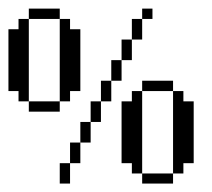

<svg xmlns="http://www.w3.org/2000/svg" viewBox="-20 -435 503 455"><path d="M316.9 0V-23.9H390.1V0ZM121.6 0V-48.3H146V0ZM146 -48.3V-97.2H170.4V-48.3ZM170.4 -97.2V-146H194.8V-97.2ZM48.3 -170.4V-194.8H121.6V-170.4ZM194.8 -146V-194.8H219.2V-146ZM292.5 -23.9V-48.3H268.1V-194.8H292.5V-219.2H316.9V-23.9ZM390.1 -23.9V-219.2H414.6V-194.8H439V-48.3H414.6V-23.9ZM219.2 -194.8V-243.7H243.7V-194.8ZM316.9 -219.2V-243.7H390.1V-219.2ZM243.7 -243.7V-292.5H268.1V-243.7ZM268.1 -292.5V-341.3H292.5V-292.5ZM23.9 -194.8V-219.2H0V-365.7H23.9V-390.1H48.3V-194.8ZM121.6 -194.8V-390.1H146V-365.7H170.4V-219.2H146V-194.8ZM292.5 -341.3V-390.1H316.9V-341.3ZM48.3 -390.1V-414.6H121.6V-390.1ZM316.9 -390.1V-414.6H341.3V-390.1Z"/></svg>

Font: FS Mondwest Regular
Style: Regular
Weight: 400
Designer: NZWStudios2024
Foundry: https://fontstruct.com
Version: Version 1.0